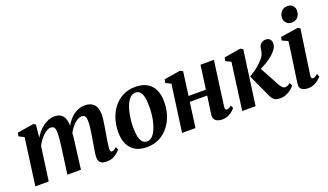

<svg xmlns="http://www.w3.org/2000/svg" viewBox="-73 -1283 3078 1800"><g transform="rotate(-20 1466.0 -383.0)"><path d="M245 -542.5 231.5 -416Q247.5 -443.5 269.5 -468.8Q291.5 -494 317.5 -513.5Q343.5 -533 372.8 -544.2Q402 -555.5 432.5 -555.5Q469 -555.5 493 -541Q517 -526.5 529.5 -495.8Q542 -465 542.5 -416.5Q542.5 -409 542 -400Q541.5 -391 540.5 -381Q539.5 -371 538 -361L520 -377.5Q537 -418.5 559.8 -451.5Q582.5 -484.5 610.5 -507.8Q638.5 -531 670.5 -543.2Q702.5 -555.5 738 -555.5Q791.5 -555.5 824.2 -523Q857 -490.5 857 -418.5Q857 -399.5 853.2 -369.5Q849.5 -339.5 844.2 -306.5Q839 -273.5 834 -245.5Q829.5 -220 824.8 -191.5Q820 -163 816.5 -136.8Q813 -110.5 812 -91.5Q812 -74 816.8 -68Q821.5 -62 829 -62Q838.5 -62 849.2 -67.8Q860 -73.5 876 -87.5L889 -59Q882 -50 864 -33.5Q846 -17 817.5 -3.2Q789 10.5 749.5 10.5Q719 10.5 701.5 0.8Q684 -9 677.2 -25.2Q670.5 -41.5 671 -61Q671 -77 674.8 -103.5Q678.5 -130 684 -160.5Q689.5 -191 694 -220Q698.5 -248.5 703.8 -280.8Q709 -313 712.8 -344.5Q716.5 -376 716 -401Q716 -440 706 -454.2Q696 -468.5 673 -468.5Q653.5 -468.5 631.8 -456.5Q610 -444.5 588.8 -422.2Q567.5 -400 549.2 -370.2Q531 -340.5 519 -305.5L541 -384.5Q540 -363 538 -338.8Q536 -314.5 533.2 -290Q530.5 -265.5 527 -242.5L496.5 0H361L391 -219Q395 -248 399.2 -280.2Q403.5 -312.5 406.2 -343.5Q409 -374.5 409 -399.5Q408 -441 397.5 -454.8Q387 -468.5 361 -468.5Q345 -468.5 326.2 -458Q307.5 -447.5 288.2 -429Q269 -410.5 251.5 -387Q234 -363.5 221.5 -338L175 0H41.5L105 -468.5L53 -494.5L59.5 -529L222 -555.5Z M1239 -556.5Q1307 -556.5 1353.5 -530.5Q1400 -504.5 1424 -455Q1448 -405.5 1448 -334.5Q1448.5 -265 1428.5 -202.5Q1408.5 -140 1370.2 -91.5Q1332 -43 1277 -15Q1222 13 1152.5 13Q1085.5 13 1039.2 -13.2Q993 -39.5 969.2 -89Q945.5 -138.5 945 -208.5Q945 -279 964.8 -341.8Q984.5 -404.5 1022.8 -452.8Q1061 -501 1115.5 -528.8Q1170 -556.5 1239 -556.5ZM1223.5 -505.5Q1195 -505.5 1173.5 -486.5Q1152 -467.5 1136.5 -435.5Q1121 -403.5 1111 -364Q1101 -324.5 1096.2 -282.8Q1091.5 -241 1092 -203.5Q1092 -144.5 1101.5 -108Q1111 -71.5 1128.5 -54.5Q1146 -37.5 1171 -37.5Q1199 -37.5 1220.2 -56.8Q1241.5 -76 1257 -108Q1272.5 -140 1282.5 -179.5Q1292.5 -219 1297.2 -260.8Q1302 -302.5 1301.5 -340.5Q1301 -399.5 1292.2 -435.8Q1283.5 -472 1266.2 -488.8Q1249 -505.5 1223.5 -505.5Z M1960 -97Q1958 -78 1963 -70Q1968 -62 1976.5 -62Q1985.5 -62 1995.5 -66.8Q2005.5 -71.5 2022 -85.5L2035 -56.5Q2028.5 -47.5 2011 -31.5Q1993.5 -15.5 1966.2 -2.5Q1939 10.5 1903 10.5Q1877 10.5 1857.2 2Q1837.5 -6.5 1827.5 -23.2Q1817.5 -40 1820.5 -65L1846.5 -249H1673L1639 0H1505.5L1569.5 -468L1517.5 -494L1524 -528.5L1686.5 -555L1712.5 -540.5L1681 -305H1854L1886.5 -542H2020Z M2105.5 0 2168.5 -468.5 2116 -494.5 2123 -529 2288.5 -556 2313 -541.5 2239 0ZM2479.5 10Q2451.5 10 2434.2 0.8Q2417 -8.5 2406.8 -23.2Q2396.5 -38 2389 -54.5L2286 -278.5Q2315.5 -296 2340.5 -313.8Q2365.5 -331.5 2387.5 -351Q2409.5 -370.5 2428.5 -392.5Q2453 -420 2460.2 -443.8Q2467.5 -467.5 2469 -487.5Q2471.5 -511.5 2482.2 -526.5Q2493 -541.5 2508 -548.2Q2523 -555 2538 -555Q2568.5 -555 2582 -539Q2595.5 -523 2596 -501Q2596.5 -477.5 2586.8 -458.5Q2577 -439.5 2563.5 -424Q2547 -403.5 2521.8 -383.8Q2496.5 -364 2467.8 -346.5Q2439 -329 2411.2 -315Q2383.5 -301 2361.5 -291.5L2391.5 -336L2509.5 -118.5Q2521.5 -96 2534.8 -84Q2548 -72 2561.5 -72Q2571 -72 2585 -77.2Q2599 -82.5 2613 -95L2628 -65.5Q2618.5 -52.5 2597.8 -34.8Q2577 -17 2546.8 -3.5Q2516.5 10 2479.5 10Z M2759 10.5Q2732.5 10.5 2713.8 2.5Q2695 -5.5 2685.8 -20.8Q2676.5 -36 2679.5 -58Q2681.5 -76.5 2686 -107.2Q2690.5 -138 2696.2 -178.5Q2702 -219 2709 -266.2Q2716 -313.5 2723 -365Q2730 -416.5 2737 -468.5L2679 -495L2685.5 -528.5L2860 -555L2883.5 -542L2819 -97Q2816.5 -79 2821.2 -70.5Q2826 -62 2835.5 -62Q2845 -62 2855.5 -67.5Q2866 -73 2882.5 -87L2895 -58.5Q2887.5 -48.5 2869.8 -32.2Q2852 -16 2824.2 -2.8Q2796.5 10.5 2759 10.5ZM2823.5 -620.5Q2793.5 -620.5 2773.2 -642.2Q2753 -664 2754 -693Q2755 -729.5 2777.8 -755Q2800.5 -780.5 2838.5 -780.5Q2873 -780.5 2892 -759Q2911 -737.5 2910.5 -710Q2910.5 -672.5 2888.5 -646.5Q2866.5 -620.5 2823.5 -620.5Z"/></g></svg>

Font: Merriweather 48pt
Style: Bold Italic
Weight: 700
Italic angle: -7.8°
Version: Version 2.101